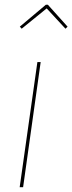

<svg xmlns="http://www.w3.org/2000/svg" viewBox="-20 -775 300 795"><path d="M69.8 -656.2 62 -664.6 169.9 -755.4H178.2L259.8 -664.6L251 -656.2L173.3 -740.2ZM148.4 -518.1 75.7 0H61.5L134.8 -518.1Z"/></svg>

Font: Fira Sans Compressed Hair
Style: Italic
Weight: 100
Width: 3
Italic angle: -8°
Designer: Carrois Corporate & Edenspiekermann AG
Foundry: Carrois Corporate GbR & Edenspiekermann AG
Version: Version 4.203;PS 004.203;hotconv 1.0.88;makeotf.lib2.5.64775